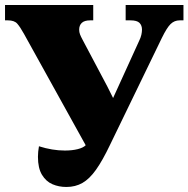

<svg xmlns="http://www.w3.org/2000/svg" viewBox="-20 -734 750 764"><path d="M244 10Q214 10 188.5 -1Q163 -12 147 -38.5Q131 -65 131 -110Q131 -120 132 -130.5Q133 -141 135 -152Q188 -135 238 -135Q267 -135 289 -140.5Q311 -146 321 -156L75 -600Q60 -627 48.5 -640Q37 -653 11 -653H0V-714H351V-653H339Q316 -653 305.5 -643Q295 -633 295 -616Q295 -606 298.5 -597Q302 -588 309 -575L407 -390Q419 -367 430 -344Q440 -366 451 -390L533 -570Q540 -584 542.5 -595.5Q545 -607 545 -616Q545 -633 535 -643Q525 -653 499 -653H480V-714H710V-653H695Q674 -653 659 -638.5Q644 -624 624 -583L418 -158Q388 -95 362 -58.5Q336 -22 308 -6Q280 10 244 10Z"/></svg>

Font: Noto Serif Black
Style: Regular
Weight: 900
Designer: Monotype Design Team
Foundry: Monotype Imaging Inc.
Version: Version 2.014; ttfautohint (v1.8.4.7-5d5b)